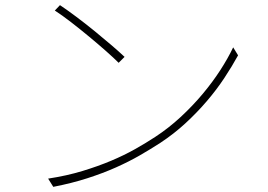

<svg xmlns="http://www.w3.org/2000/svg" viewBox="-20 -725 1040 746"><path d="M213 -705Q240 -687 275.5 -660.5Q311 -634 346 -605.5Q381 -577 412.5 -550Q444 -523 464 -504L441 -481Q423 -499 392.5 -526Q362 -553 327 -582Q292 -611 256.5 -638.5Q221 -666 193 -684ZM167 -31Q239 -42 300 -60.5Q361 -79 412 -100.5Q463 -122 505.5 -146Q548 -170 583 -193Q635 -227 681.5 -270Q728 -313 767 -359.5Q806 -406 836 -452.5Q866 -499 886 -541L905 -510Q882 -468 852 -422.5Q822 -377 784 -332.5Q746 -288 701 -246.5Q656 -205 603 -170Q566 -146 523.5 -121.5Q481 -97 430.5 -74.5Q380 -52 319.5 -32.5Q259 -13 187 1Z"/></svg>

Font: SpoqaHanSans
Style: Thin
Weight: 250
Designer: [Spoqa Han Sans] Dong-huui Kim \uAE40 \uB3D9 \uD718   [Noto Sans] Ryoko NISHIZUKA \u897F \u585A \u6DBC \u5B50  (kana & i
Foundry: Spoqa (http://bi.spoqa.com)
Version: Version 1.004;PS 1.004;hotconv 1.0.82;makeotf.lib2.5.63406